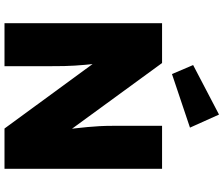

<svg xmlns="http://www.w3.org/2000/svg" viewBox="-90 -903 993 853"><g transform="rotate(90 406.5 -476.5)"><path d="M83 0V-700H260L600 -234L559 -244Q554 -281 550.5 -311Q547 -341 544.5 -368Q542 -395 540.5 -422Q539 -449 539 -481Q539 -513 539 -553V-700H730V0H551L185 -500L254 -483Q259 -442 262.5 -412Q266 -382 268 -358Q270 -334 271.5 -312Q273 -290 273.5 -265Q274 -240 274 -208V0ZM309 -744 269 -838 489 -953 547 -824Z"/></g></svg>

Font: Mach ExtraBold
Style: Regular
Weight: 800
Version: Version 1.002